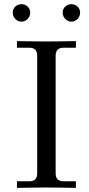

<svg xmlns="http://www.w3.org/2000/svg" viewBox="-20 -914 433 935"><path d="M54.4 -821.8Q42 -835 42 -852.5Q42 -870.1 54.4 -881.8Q66.9 -893.6 84.5 -893.6Q102.1 -893.6 114.5 -881.8Q127 -870.1 127 -852.5Q127 -835 114.5 -821.8Q102.1 -808.6 84.5 -808.6Q66.9 -808.6 54.4 -821.8ZM297.6 -821.8Q285.2 -835 285.2 -852.5Q285.2 -870.1 297.6 -881.8Q310.1 -893.6 327.6 -893.6Q345.2 -893.6 357.7 -881.8Q370.1 -870.1 370.1 -852.5Q370.1 -835 357.7 -821.8Q345.2 -808.6 327.6 -808.6Q310.1 -808.6 297.6 -821.8ZM62.5 1V-31.2H123Q161.1 -31.2 161.1 -70.3V-642.6Q161.1 -681.6 123 -681.6H62.5V-713.9Q64.5 -713.9 122.6 -712.9Q180.7 -711.9 206.1 -711.9Q231.4 -711.9 289.6 -712.9Q347.7 -713.9 349.6 -713.9V-681.6H289.1Q251 -681.6 251 -642.6V-70.3Q251 -31.2 289.1 -31.2H349.6V1Q347.7 1 289.6 0Q231.4 -1 206.1 -1Q180.7 -1 122.6 0Q64.5 1 62.5 1Z"/></svg>

Font: Theano Old Style
Style: Regular
Weight: 400
Designer: Alexey Kryukov
Version: Version 2.00